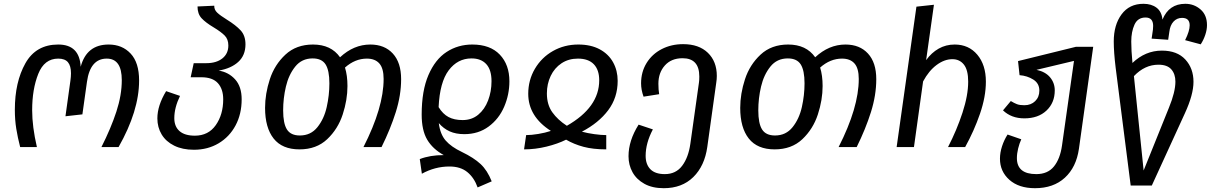

<svg xmlns="http://www.w3.org/2000/svg" viewBox="-20 -773 6363 1009"><path d="M58 -196Q58 -342 113.5 -440.5Q169 -539 286 -539Q398 -539 404 -422Q435 -539 551 -539Q622 -539 666.5 -491.5Q711 -444 711 -350Q711 -190 603 0H513Q563 -99 591.5 -186Q620 -273 620 -352Q620 -465 541 -465Q454 -465 437 -343L413 -172L324 -162L350 -349Q353 -370 353 -388Q353 -427 337 -446Q321 -465 286 -465Q213 -465 181 -384.5Q149 -304 149 -194Q149 -107 174 0H86Q73 -50 65.5 -96.5Q58 -143 58 -196Z M1250 -251Q1250 -174 1218 -114Q1186 -54 1129 -20Q1072 14 999 14Q939 14 895.5 -7.5Q852 -29 829.5 -66.5Q807 -104 807 -151Q807 -218 853 -294L926 -269Q896 -207 896 -152Q896 -108 923.5 -84Q951 -60 1004 -60Q1075 -60 1114 -115.5Q1153 -171 1153 -251Q1153 -305 1125 -336Q1097 -367 1038 -367H982L998 -441H1064Q1117 -441 1148.5 -466Q1180 -491 1180 -534Q1180 -567 1160.5 -586.5Q1141 -606 1103 -629Q1061 -654 1039.5 -677Q1018 -700 1018 -739L1106 -743Q1105 -722 1121.5 -706.5Q1138 -691 1172 -670Q1219 -641 1244.5 -613.5Q1270 -586 1270 -540Q1270 -482 1232 -447.5Q1194 -413 1129 -402Q1181 -394 1215.5 -356Q1250 -318 1250 -251Z M2088 -357Q2088 -273 2060 -184Q2032 -95 1985 0H1890Q1996 -208 1996 -358Q1996 -414 1973.5 -439.5Q1951 -465 1908 -465Q1846 -465 1793 -418Q1806 -376 1806 -321Q1806 -248 1781 -171.5Q1756 -95 1699.5 -41.5Q1643 12 1554 12Q1463 12 1418 -45Q1373 -102 1373 -206Q1373 -280 1398 -356.5Q1423 -433 1480 -486Q1537 -539 1625 -539Q1720 -539 1767 -472Q1839 -539 1926 -539Q2001 -539 2044.5 -491.5Q2088 -444 2088 -357ZM1711 -335Q1711 -403 1691 -434.5Q1671 -466 1623 -466Q1566 -466 1531.5 -423Q1497 -380 1482.5 -318Q1468 -256 1468 -193Q1468 -124 1488 -92.5Q1508 -61 1556 -61Q1613 -61 1648 -104.5Q1683 -148 1697 -210.5Q1711 -273 1711 -335Z M2286 -126Q2293 -68 2322 -34.5Q2351 -1 2408 26Q2470 56 2505.5 89Q2541 122 2564 180L2490 212Q2472 161 2436 131.5Q2400 102 2342 102Q2266 102 2197 140L2186 63Q2240 42 2312 42Q2254 10 2225 -39Q2196 -88 2196 -171Q2196 -296 2231.5 -378.5Q2267 -461 2327 -500Q2387 -539 2462 -539Q2556 -539 2606.5 -486Q2657 -433 2657 -346Q2657 -276 2629.5 -212Q2602 -148 2548 -108Q2494 -68 2420 -68Q2376 -68 2343.5 -82.5Q2311 -97 2286 -126ZM2285 -210Q2307 -174 2337 -158Q2367 -142 2411 -142Q2459 -142 2493 -170Q2527 -198 2545 -245Q2563 -292 2563 -346Q2563 -406 2535.5 -436Q2508 -466 2458 -466Q2385 -466 2338 -403.5Q2291 -341 2285 -210Z M3226 -348Q3226 -260 3176 -193.5Q3126 -127 3038 -81Q3067 -73 3103.5 -68Q3140 -63 3166 -63V12Q3097 12 3046.5 -1.5Q2996 -15 2955 -39Q2911 -17 2852 -2.5Q2793 12 2734 12L2745 -63Q2772 -63 2808.5 -69Q2845 -75 2875 -85Q2756 -161 2756 -280Q2756 -352 2791 -411.5Q2826 -471 2886 -505Q2946 -539 3019 -539Q3085 -539 3131.5 -514Q3178 -489 3202 -445.5Q3226 -402 3226 -348ZM2959 -112Q3129 -209 3129 -351Q3129 -406 3100.5 -435.5Q3072 -465 3017 -465Q2968 -465 2931 -440.5Q2894 -416 2874 -374Q2854 -332 2854 -282Q2854 -223 2882.5 -183Q2911 -143 2959 -112Z M3747 -374Q3747 -356 3744 -338L3697 -1Q3683 99 3623.5 157.5Q3564 216 3468 216Q3408 216 3366.5 193Q3325 170 3304 132Q3283 94 3283 48Q3283 -34 3336 -118L3411 -93Q3373 -21 3373 46Q3373 91 3398 116.5Q3423 142 3474 142Q3532 142 3565 98Q3598 54 3608 -18L3653 -338Q3655 -350 3655 -371Q3655 -467 3567 -467Q3508 -467 3474 -429Q3440 -391 3440 -333Q3440 -302 3444 -278L3362 -265Q3349 -301 3349 -335Q3349 -395 3378 -442Q3407 -489 3457.5 -515Q3508 -541 3570 -541Q3653 -541 3700 -495.5Q3747 -450 3747 -374Z M4585 -357Q4585 -273 4557 -184Q4529 -95 4482 0H4387Q4493 -208 4493 -358Q4493 -414 4470.5 -439.5Q4448 -465 4405 -465Q4343 -465 4290 -418Q4303 -376 4303 -321Q4303 -248 4278 -171.5Q4253 -95 4196.5 -41.5Q4140 12 4051 12Q3960 12 3915 -45Q3870 -102 3870 -206Q3870 -280 3895 -356.5Q3920 -433 3977 -486Q4034 -539 4122 -539Q4217 -539 4264 -472Q4336 -539 4423 -539Q4498 -539 4541.5 -491.5Q4585 -444 4585 -357ZM4208 -335Q4208 -403 4188 -434.5Q4168 -466 4120 -466Q4063 -466 4028.5 -423Q3994 -380 3979.5 -318Q3965 -256 3965 -193Q3965 -124 3985 -92.5Q4005 -61 4053 -61Q4110 -61 4145 -104.5Q4180 -148 4194 -210.5Q4208 -273 4208 -335Z M5161 -344Q5161 -265 5130 -175Q5099 -85 5052 0H4962Q5008 -89 5038 -180.5Q5068 -272 5068 -344Q5068 -405 5045.5 -433.5Q5023 -462 4985 -462Q4943 -462 4902 -431.5Q4861 -401 4831 -345L4783 0H4692L4796 -738L4888 -748L4847 -457Q4875 -496 4913 -517.5Q4951 -539 4997 -539Q5071 -539 5116 -485.5Q5161 -432 5161 -344Z M5725 -527 5650 9Q5636 106 5576 161Q5516 216 5419 216Q5334 216 5284.5 172Q5235 128 5235 61Q5235 29 5246 -4.5Q5257 -38 5275 -66L5347 -41Q5337 -19 5330.5 7.5Q5324 34 5324 58Q5324 142 5426 142Q5486 142 5518.5 102Q5551 62 5561 -8L5624 -453L5427 -406Q5474 -396 5498.5 -366.5Q5523 -337 5523 -298Q5523 -233 5479.5 -192Q5436 -151 5363 -151Q5295 -151 5251 -193L5292 -242Q5310 -231 5324.5 -225.5Q5339 -220 5363 -220Q5398 -220 5420 -241.5Q5442 -263 5442 -297Q5442 -335 5410 -355Q5378 -375 5338 -378L5330 -452L5634 -527Z M6208 -562Q6232 -610 6232 -640Q6232 -679 6192 -679Q6165 -679 6147 -659.5Q6129 -640 6125 -605L6119 -564L6032 -570L6039 -618Q6040 -625 6040 -637Q6040 -681 6000 -681Q5959 -681 5942 -643.5Q5925 -606 5925 -555Q5925 -507 5931 -446V-442Q5999 -507 6086 -507Q6166 -507 6209 -460.5Q6252 -414 6252 -343Q6252 -276 6207 -178L6033 202H5922L5843 -417Q5833 -499 5833 -555Q5833 -642 5874 -697.5Q5915 -753 5989 -753Q6031 -753 6058 -732.5Q6085 -712 6089 -670Q6123 -753 6209 -753Q6255 -753 6289 -723.5Q6323 -694 6323 -641Q6323 -617 6314 -590Q6305 -563 6290 -540ZM5939 -373 5990 123 6123 -207Q6157 -290 6157 -344Q6157 -384 6135.5 -408.5Q6114 -433 6068 -433Q5996 -433 5939 -373Z"/></svg>

Font: FiraGO
Style: Italic
Weight: 400
Italic angle: -8°
Designer: bBox Type GmbH
Foundry: bBox Type GmbH
Version: Version 1.001